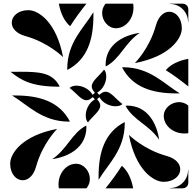

<svg xmlns="http://www.w3.org/2000/svg" viewBox="-20 -1020 1040 1040"><path d="M35.1 -133.8C35.1 -77.5 68.1 -43.6 103 -43.6C131.5 -43.6 161.3 -66.3 175.5 -117.8C210.2 -243.5 289.5 -321.8 289.5 -321.8C99.5 -285.8 35.1 -188.4 35.1 -133.8ZM43.6 -897C43.6 -868.5 66.2 -838.7 117.8 -824.5C243.4 -789.8 321.8 -710.5 321.8 -710.5C285.8 -900.5 188.4 -964.9 133.8 -964.9C77.5 -964.9 43.6 -931.9 43.6 -897ZM357 -543.6C395.6 -514.2 419.5 -477.1 448.1 -477.1C458.5 -477.1 469.5 -482 482 -494L494 -482C459.4 -461.7 444.4 -424.1 444.4 -394.2C444.4 -378.4 448.6 -364.8 456.3 -357C486.4 -395.5 523.1 -419.4 523.1 -447.8C523.1 -458.3 518.1 -469.4 506 -482L518 -494C538.3 -459.4 575.9 -444.4 605.8 -444.4C621.6 -444.4 635.2 -448.6 643 -456.3C604.5 -486.4 580.6 -523.1 552.2 -523.1C541.7 -523.1 530.7 -518.1 518 -506L506 -518C540.6 -538.3 555.6 -575.9 555.6 -605.8C555.6 -621.6 551.4 -635.2 543.7 -643C513.6 -604.6 476.9 -580.6 476.9 -552.2C476.9 -541.7 481.9 -530.7 494 -518L482 -506C461.7 -540.6 424.1 -556 394.2 -556C378.4 -556 364.8 -551.7 357 -543.6ZM710.5 -678.3C900.5 -714.3 964.9 -811.6 964.9 -866.2C964.9 -922.5 931.9 -956.4 897 -956.4C868.5 -956.4 838.7 -933.8 824.5 -882.3C789.8 -756.6 710.5 -678.3 710.5 -678.3ZM901.2 -998.5C954.9 -998.5 998.5 -954.9 998.5 -901.3H1000V-970C1000 -986.6 986.6 -1000 970 -1000H901.2ZM678.2 -289.5C714.2 -99.5 811.6 -35.1 866.2 -35.1C922.5 -35.1 956.4 -68.1 956.4 -103C956.4 -131.5 933.8 -161.3 882.2 -175.5C756.5 -210.2 678.2 -289.5 678.2 -289.5ZM901.2 0H970C986.6 0 1000 -13.4 1000 -30V-98.8H998.5C998.5 -45.1 954.9 -1.5 901.2 -1.5ZM660 -447C700.8 -369 788 -344 842 -263C831 -342 785 -448 668 -448ZM867 -392C867 -340 917.4 -297 978.5 -297C985.6 -297 992.7 -297.5 1000 -298.7V-448.2C984.7 -461.2 966.9 -466.8 949.5 -466.8C907.3 -466.8 867 -433.8 867 -392ZM641.2 -655.3C697.4 -546.7 806 -514 935 -514H954C868 -566 791.7 -655.5 647.1 -655.8ZM878 -640C923.3 -611.4 963.4 -581.1 1000 -551.8V-701.3C947.8 -691.8 904.5 -671.3 878 -640ZM552 -668 553 -660C631 -700.8 656 -788 737 -842C658 -831 552 -785 552 -668ZM533.2 -949.5C533.2 -907.3 566.2 -867 608 -867C660 -867 703 -917.4 703 -978.5C703 -985.6 702.5 -992.7 701.3 -1000H551.8C538.8 -984.7 533.2 -966.9 533.2 -949.5ZM344.2 -647.1 344.7 -641.2C453.3 -697.4 486 -806 486 -935V-954C434 -868 344.5 -791.7 344.2 -647.1ZM298.7 -1000C308.2 -947.8 328.7 -904.5 360 -878C388.6 -923.3 418.9 -963.4 448.2 -1000ZM263 -158C342 -169 448 -215 448 -332L447 -340C369 -299.2 344 -212 263 -158ZM297 -21.5C297 -14.5 297.5 -7.3 298.7 0H448.2C461.2 -15.4 466.8 -33.1 466.8 -50.5C466.8 -92.7 433.8 -133 392 -133C340 -133 297 -82.6 297 -21.5ZM514 -46C566 -132 655.5 -208.3 655.8 -352.9L655.3 -358.8C546.7 -302.6 514 -194 514 -65ZM551.8 0H701.3C691.8 -52.2 671.3 -95.5 640 -122C611.3 -76.7 581.1 -36.6 551.8 0ZM45.5 -502.8C131.5 -450.6 208.3 -361.5 352.9 -361.2L358.8 -361.7C302.6 -470.3 193.4 -502.5 64.6 -502.9C57.9 -502.9 52.2 -502.9 45.5 -502.8ZM37.1 -631.1C95.5 -584.1 153 -550.8 297.6 -550.5L303.4 -551C265.5 -627.6 192.2 -631.3 89.4 -631.3C78.7 -631.3 67.6 -631.2 56.3 -631.2C49.9 -631.2 43.6 -631.2 37.1 -631.1Z"/></svg>

Font: GlukFrames07
Style: Medium
Weight: 500
Monospace: yes
Designer: gluk
Foundry: gluk
Version: Version 1.00